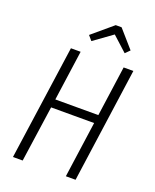

<svg xmlns="http://www.w3.org/2000/svg" viewBox="-162 -985 872 1078"><g transform="rotate(20 274.0 -446.5)"><path d="M108 0H50L147 -685H205L163 -385H420L462 -685H520L424 0H366L413 -335H156ZM241 -762 217 -790 339 -893H374L466 -788L440 -762L352 -842Z"/></g></svg>

Font: Fira Sans Extra Condensed Light
Style: Italic
Weight: 300
Width: 3
Italic angle: -8°
Designer: Carrois Corporate & Edenspiekermann AG
Foundry: Carrois Corporate GbR & Edenspiekermann AG
Version: Version 4.203